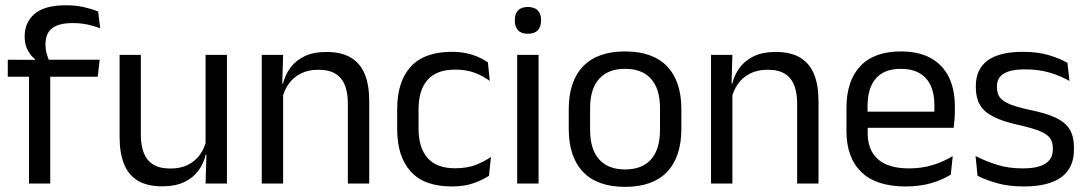

<svg xmlns="http://www.w3.org/2000/svg" viewBox="-20 -696 4125 728"><path d="M230 -676Q267.5 -676 297.2 -669.2Q327 -662.5 352 -652.5L360 -589Q335.5 -598 310.8 -603.2Q286 -608.5 255 -608.5Q217.5 -608.5 194.8 -598.8Q172 -589 162.2 -571.2Q152.5 -553.5 152.5 -528.5V-526Q152.5 -508.5 157 -492.8Q161.5 -477 167 -464L112.5 -462V-472Q97 -484 85.2 -505.5Q73.5 -527 73.5 -555.5V-558Q73.5 -611.5 111.5 -643.8Q149.5 -676 230 -676ZM90 0V-444.5H170.5V0ZM9.5 -405V-469.5L121 -469L154 -469.5H358L350.5 -405Z M514 -488V-184.5Q514 -146 524.8 -117.2Q535.5 -88.5 560 -72.8Q584.5 -57 626 -57Q665 -57 693 -71.2Q721 -85.5 738.8 -110.5Q756.5 -135.5 763 -167L777.5 -109.5H760Q752.5 -76.5 732.5 -49.2Q712.5 -22 678.8 -5.8Q645 10.5 595.5 10.5Q538 10.5 502.2 -11.2Q466.5 -33 450 -74.8Q433.5 -116.5 433.5 -175.5V-488ZM840.5 -488V0H759.5L763 -117L759.5 -122V-488Z M1299 0V-303.5Q1299 -343 1288.2 -371.5Q1277.5 -400 1253.2 -415.8Q1229 -431.5 1187 -431.5Q1148.5 -431.5 1120.2 -417Q1092 -402.5 1074.5 -377.8Q1057 -353 1050 -321.5L1035.5 -379H1053Q1061 -412 1081 -439.2Q1101 -466.5 1134.8 -482.8Q1168.5 -499 1217.5 -499Q1275.5 -499 1311.2 -477Q1347 -455 1363.5 -413.8Q1380 -372.5 1380 -312.5V0ZM972.5 0V-488H1053.5L1050 -371L1053.5 -366.5V0Z M1693.5 11Q1588.5 11 1537.2 -45.8Q1486 -102.5 1486 -206.5V-282.5Q1486 -387 1537.5 -443.2Q1589 -499.5 1693.5 -499.5Q1724.5 -499.5 1750 -493.8Q1775.5 -488 1795.8 -478.8Q1816 -469.5 1830 -459.5L1837 -389Q1813.5 -407 1781.2 -419.5Q1749 -432 1705.5 -432Q1635.5 -432 1601.2 -393.2Q1567 -354.5 1567 -280.5V-208.5Q1567 -136 1601.2 -97Q1635.5 -58 1705.5 -58Q1750.5 -58 1783.2 -70.5Q1816 -83 1841.5 -101L1834 -29.5Q1812 -14.5 1776.5 -1.8Q1741 11 1693.5 11Z M1941 0V-488H2022V0ZM1981.5 -568Q1956.5 -568 1944.2 -581.2Q1932 -594.5 1932 -617.5V-620Q1932 -643.5 1944.2 -656.5Q1956.5 -669.5 1981.5 -669.5Q2006.5 -669.5 2019 -656.5Q2031.5 -643.5 2031.5 -620V-617.5Q2031.5 -594 2019 -581Q2006.5 -568 1981.5 -568Z M2350 12.5Q2245 12.5 2190.8 -44.2Q2136.5 -101 2136.5 -207.5V-282Q2136.5 -388 2191 -444.5Q2245.5 -501 2350 -501Q2455 -501 2509.2 -444.5Q2563.5 -388 2563.5 -282V-207.5Q2563.5 -101 2509.2 -44.2Q2455 12.5 2350 12.5ZM2350 -53.5Q2415 -53.5 2448.8 -92Q2482.5 -130.5 2482.5 -203V-286.5Q2482.5 -358.5 2448.8 -396.8Q2415 -435 2350 -435Q2285.5 -435 2251.5 -396.8Q2217.5 -358.5 2217.5 -286.5V-203Q2217.5 -130.5 2251.5 -92Q2285.5 -53.5 2350 -53.5Z M3002.5 0V-303.5Q3002.5 -343 2991.8 -371.5Q2981 -400 2956.8 -415.8Q2932.5 -431.5 2890.5 -431.5Q2852 -431.5 2823.8 -417Q2795.5 -402.5 2778 -377.8Q2760.5 -353 2753.5 -321.5L2739 -379H2756.5Q2764.5 -412 2784.5 -439.2Q2804.5 -466.5 2838.2 -482.8Q2872 -499 2921 -499Q2979 -499 3014.8 -477Q3050.5 -455 3067 -413.8Q3083.5 -372.5 3083.5 -312.5V0ZM2676 0V-488H2757L2753.5 -371L2757 -366.5V0Z M3414 11Q3302.5 11 3246 -43.5Q3189.5 -98 3189.5 -199.5V-286.5Q3189.5 -389.5 3242 -445.2Q3294.5 -501 3395.5 -501Q3463.5 -501 3509 -475.8Q3554.5 -450.5 3577.5 -404Q3600.5 -357.5 3600.5 -293V-275Q3600.5 -259 3599.2 -243Q3598 -227 3596 -211.5H3521.5Q3522.5 -235.5 3522.8 -257Q3523 -278.5 3523 -296.5Q3523 -341 3508.8 -371.8Q3494.5 -402.5 3466.2 -418.8Q3438 -435 3395.5 -435Q3332.5 -435 3301 -398.5Q3269.5 -362 3269.5 -294V-247.5L3270 -237.5V-191Q3270 -160.5 3279 -136Q3288 -111.5 3307.2 -93.8Q3326.5 -76 3356.2 -66.8Q3386 -57.5 3427 -57.5Q3474.5 -57.5 3515.5 -70Q3556.5 -82.5 3592.5 -104L3585 -34Q3552.5 -13.5 3509.5 -1.2Q3466.5 11 3414 11ZM3232 -211.5V-272.5H3579V-211.5Z M3862.5 11Q3803.5 11 3759.5 -1.8Q3715.5 -14.5 3686.5 -29.5L3679 -104.5Q3715.5 -85.5 3759.2 -71.5Q3803 -57.5 3858.5 -57.5Q3915 -57.5 3943.5 -75.5Q3972 -93.5 3972 -129V-134.5Q3972 -157.5 3961.2 -172.5Q3950.5 -187.5 3922.5 -199Q3894.5 -210.5 3843 -222Q3781.5 -235.5 3746 -253.8Q3710.5 -272 3695.2 -299Q3680 -326 3680 -365V-369.5Q3680 -433.5 3724.5 -466.5Q3769 -499.5 3858.5 -499.5Q3916 -499.5 3958.2 -486.5Q4000.5 -473.5 4027.5 -457.5L4035 -389Q4002.5 -408 3960.5 -420.5Q3918.5 -433 3866 -433Q3828 -433 3804.5 -425.2Q3781 -417.5 3770.5 -403.2Q3760 -389 3760 -369V-365Q3760 -343 3770.5 -327.8Q3781 -312.5 3808.2 -301.2Q3835.5 -290 3884 -279.5Q3946.5 -267 3983.2 -249.5Q4020 -232 4036 -205.2Q4052 -178.5 4052 -136.5V-128Q4052 -59 4004 -24Q3956 11 3862.5 11Z"/></svg>

Font: Anek Latin
Style: Regular
Weight: 400
Designer: Yesha Goshar
Foundry: Ek Type
Version: Version 1.003